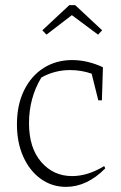

<svg xmlns="http://www.w3.org/2000/svg" viewBox="-20 -721 473 748"><path d="M237 7Q182 7 138.5 -24.5Q95 -56 70.5 -111Q46 -166 46 -236Q46 -313 74 -369.5Q102 -426 150.5 -456.5Q199 -487 261 -487Q321 -487 381 -459L377 -330H363L337 -434Q297 -448 253 -448Q193 -448 141 -419Q93 -339 93 -241Q93 -145 140.5 -90Q188 -35 261 -35Q322 -35 386 -74L390 -65Q319 7 237 7ZM273 -701 378 -603 362 -586 260 -662 161 -586 145 -603 250 -701Z"/></svg>

Font: Piazzolla ExtraLight
Style: Regular
Weight: 200
Designer: Juan Pablo del Peral
Foundry: Huerta Tipografica
Version: Version 1.330